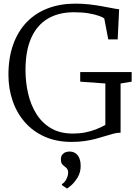

<svg xmlns="http://www.w3.org/2000/svg" viewBox="-20 -771 760 1058"><path d="M375 11Q292 11 227.2 -17.5Q162.5 -46 117.8 -96.8Q73 -147.5 49.8 -214.8Q26.5 -282 26.5 -359Q26.5 -453 52.8 -526Q79 -599 127.5 -649.2Q176 -699.5 244 -725.2Q312 -751 396 -751Q435 -751 472.2 -746.8Q509.5 -742.5 542.2 -736.5Q575 -730.5 599.5 -725.8Q624 -721 636.5 -720L628.5 -554H576.5L554.5 -669.5Q547 -675.5 525.5 -683.5Q504 -691.5 469 -697.5Q434 -703.5 387.5 -703.5Q302.5 -703.5 242.8 -667.8Q183 -632 151.8 -561.2Q120.5 -490.5 120.5 -385Q120.5 -319 134.8 -256.5Q149 -194 180 -144Q211 -94 260.8 -64.5Q310.5 -35 381.5 -35Q417 -35 448.2 -41Q479.5 -47 507.5 -57.8Q535.5 -68.5 560.5 -82.5V-311L422 -321V-374H705.5V-321L644.5 -311V-40Q624 -39.5 603.2 -34Q582.5 -28.5 559 -21Q535.5 -13.5 508.2 -6.2Q481 1 448 6Q415 11 375 11ZM424.5 143.5Q424.5 179 408 206.2Q391.5 233.5 373.2 249.5Q355 265.5 349.5 267.5H348.5L321.5 249V243Q336.5 235 346 215.8Q355.5 196.5 355.5 181Q355.5 166 348.8 158Q342 150 334.5 145Q327 139.5 321.2 131.5Q315.5 123.5 315.5 108Q315.5 89.5 324 80Q332.5 70.5 343.5 67.2Q354.5 64 361.5 64H363.5Q391.5 64 408 84.5Q424.5 105 424.5 143.5Z"/></svg>

Font: Merriweather 20pt Light
Style: Regular
Weight: 300
Version: Version 2.100